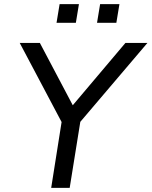

<svg xmlns="http://www.w3.org/2000/svg" viewBox="-20 -914 737 934"><path d="M229 0 287 -367 292 -297 76 -705H174L334 -402L590 -705H697L350 -297L378 -367L319 0ZM452 -803 467 -894H561L546 -803ZM255 -803 270 -894H364L349 -803Z"/></svg>

Font: Nunito Sans 7pt
Style: Italic
Weight: 400
Italic angle: -9°
Designer: Vernon Adams
Foundry: Vernon Adams
Version: Version 3.101;gftools[0.9.27]